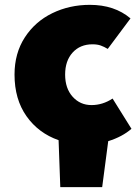

<svg xmlns="http://www.w3.org/2000/svg" viewBox="-20 -584 563 793"><path d="M222 -5Q139 -34 89.5 -104Q40 -174 40 -276Q40 -364 82.5 -429.5Q125 -495 196 -529.5Q267 -564 351 -564Q453 -564 519 -508L425 -382Q410 -391 396 -396Q382 -401 362 -401Q311 -401 280 -367Q249 -333 249 -276Q249 -219 280 -184.5Q311 -150 358 -150Q404 -150 445 -177L523 -52Q485 -19 427 -1L402 189H229Z"/></svg>

Font: Nebula Sans Black
Style: Regular
Weight: 900
Designer: Paul D. Hunt for Adobe (as Source Sans)
Foundry: Nebula Entertainment & Broadcasting LLC
Version: Version 1.010